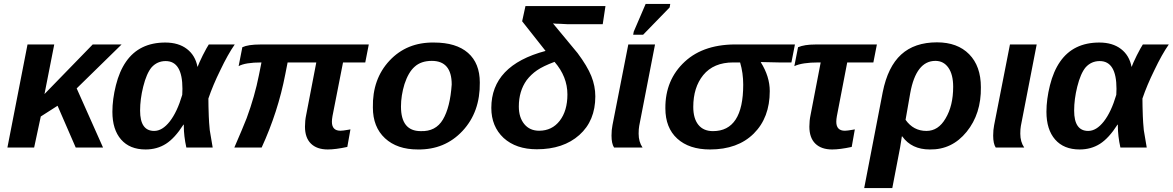

<svg xmlns="http://www.w3.org/2000/svg" viewBox="-20 -756 6010 984"><path d="M508 0H368L275 -214L189 -159L155 0H18L121 -528H258L208 -274L455 -528H603L373 -303Z M827 -538Q895 -538 938 -505Q981 -472 992 -414H993Q998 -429 1019 -472Q1041 -515 1050 -528H1183Q1148 -478 1109 -396Q1071 -319 1048 -251Q1048 -214 1050 -160Q1051 -130 1055 -89L1070 0H935Q922 -59 922 -110V-117H920Q876 -48 830.5 -19Q785 10 726 10Q645 10 600.5 -41Q556 -92 556 -183Q556 -247 574 -319Q592 -391 626 -440Q694 -538 827 -538ZM829 -443Q786 -443 757 -411Q731 -380 714 -312Q698 -248 698 -189Q698 -85 770 -85Q812 -85 850 -133.5Q888 -182 914 -270L915 -301Q915 -443 829 -443Z M1601 -436H1454L1442 -375Q1405 -183 1321 0H1181Q1224 -99 1244 -150Q1286 -264 1307 -371L1320 -436Q1237 -436 1203 -417L1222 -514Q1252 -528 1314 -528H1870L1852 -436H1738L1684 -161Q1681 -144 1681 -132Q1681 -86 1725 -86Q1737 -86 1765 -91L1776 -93L1760 -3Q1700 10 1660 10Q1604 10 1573.5 -20Q1543 -50 1543 -107Q1543 -138 1549 -166Z M2439 -333Q2441 -182 2350.5 -85Q2260 12 2121 10Q2015 10 1953 -47.5Q1891 -105 1891 -205Q1888 -351 1976.5 -445.5Q2065 -540 2204 -538Q2318 -538 2378.5 -485Q2439 -432 2439 -333ZM2295 -323Q2295 -444 2193 -444Q2138 -444 2105 -414Q2073 -386 2053 -325Q2035 -266 2035 -210Q2035 -84 2136 -84Q2213 -81 2250 -143.5Q2287 -206 2295 -323Z M2743 -86Q2809 -86 2848.5 -137Q2888 -188 2888 -272Q2888 -363 2822 -439Q2763 -417 2732 -395.5Q2701 -374 2679 -345Q2639 -289 2639 -210Q2639 -154 2667 -120Q2695 -86 2743 -86ZM3069 -632H2888L2851 -634Q2830 -634 2814 -636L2940 -484Q2990 -417 3010.5 -366Q3031 -315 3031 -262Q3031 -137 2949 -64Q2867 9 2731 9Q2625 9 2561 -49Q2498 -108 2498 -203Q2498 -421 2776 -495L2656 -647L2673 -725H3083Z M3253 -71Q3253 -29 3273 0H3127Q3114 -20 3114 -61Q3114 -90 3119 -115L3200 -528H3337L3256 -111Q3253 -95 3253 -71ZM3276 -578H3225L3228 -594L3289 -736H3415L3412 -718Z M3619 10Q3512 10 3451 -45.5Q3390 -101 3390 -201Q3389 -347 3489.5 -440Q3590 -533 3768 -528H4054L4036 -436H3971L3880 -438L3879 -437Q3925 -364 3925 -289Q3925 -153 3843 -71.5Q3761 10 3619 10ZM3634 -84Q3789 -84 3789 -322Q3789 -382 3773 -436H3738Q3637 -436 3584 -371Q3533 -308 3533 -208Q3533 -149 3559 -116.5Q3585 -84 3634 -84Z M4186 -436H4175Q4091 -436 4051 -417L4070 -514Q4103 -528 4159 -528H4474L4456 -436H4322L4269 -161Q4266 -145 4266 -132Q4266 -86 4310 -86Q4322 -86 4350 -91L4361 -93L4345 -3Q4285 10 4245 10Q4189 10 4158.5 -20Q4128 -50 4128 -107Q4128 -138 4134 -166Z M4782 -539Q4887 -539 4947 -478Q5007 -417 5007 -309Q5009 -173 4934 -80.5Q4859 12 4745 10Q4652 10 4604 -57H4602L4593 0L4553 208H4409L4504 -284Q4530 -414 4598.5 -476.5Q4667 -539 4782 -539ZM4774 -444Q4675 -444 4645 -279L4621 -142Q4661 -85 4728 -85Q4789 -85 4826 -149Q4865 -214 4865 -311Q4865 -374 4840.5 -409Q4816 -444 4774 -444Z M5209 -71Q5209 -29 5229 0H5083Q5070 -20 5070 -61Q5070 -90 5075 -115L5156 -528H5293L5212 -111Q5209 -95 5209 -71Z M5614 -538Q5682 -538 5725 -505Q5768 -472 5779 -414H5780Q5785 -429 5806 -472Q5828 -515 5837 -528H5970Q5935 -478 5896 -396Q5858 -319 5835 -251Q5835 -214 5837 -160Q5838 -130 5842 -89L5857 0H5722Q5709 -59 5709 -110V-117H5707Q5663 -48 5617.5 -19Q5572 10 5513 10Q5432 10 5387.5 -41Q5343 -92 5343 -183Q5343 -247 5361 -319Q5379 -391 5413 -440Q5481 -538 5614 -538ZM5616 -443Q5573 -443 5544 -411Q5518 -380 5501 -312Q5485 -248 5485 -189Q5485 -85 5557 -85Q5599 -85 5637 -133.5Q5675 -182 5701 -270L5702 -301Q5702 -443 5616 -443Z"/></svg>

Font: Libra Sans
Style: Bold Italic
Weight: 700
Italic angle: -12°
Foundry: Context Ltd
Version: Version 1.002